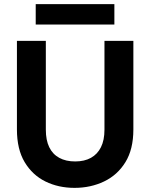

<svg xmlns="http://www.w3.org/2000/svg" viewBox="-20 -898 727 930"><path d="M341 12Q263 12 200 -19Q137 -50 99.5 -112.5Q62 -175 62 -271V-700H202V-270Q202 -219 218.5 -185Q235 -151 267 -133.5Q299 -116 344 -116Q389 -116 420.5 -133.5Q452 -151 469 -185Q486 -219 486 -270V-700H626V-271Q626 -175 587.5 -112.5Q549 -50 484 -19Q419 12 341 12ZM153 -779V-878H534V-779Z"/></svg>

Font: DM Sans 12pt ExtraBold
Style: Regular
Weight: 800
Version: Version 4.004;gftools[0.9.30]